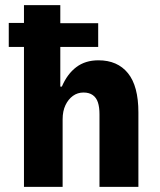

<svg xmlns="http://www.w3.org/2000/svg" viewBox="-20 -725 620 745"><path d="M73 0V-543H14V-636H73V-705H214V-635H361V-543H214V-389H220Q241 -438 276 -464.5Q311 -491 362 -491Q436 -491 476.5 -441Q517 -391 517 -289V0H366V-282Q366 -309 360 -327.5Q354 -346 340 -356Q326 -366 304 -366Q281 -366 263 -353Q245 -340 234 -317Q223 -294 223 -262V0Z"/></svg>

Font: Nunito Sans 7pt Condensed ExtraBold
Style: Regular
Weight: 800
Width: 3
Designer: Vernon Adams
Foundry: Vernon Adams
Version: Version 3.101;gftools[0.9.27]